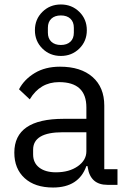

<svg xmlns="http://www.w3.org/2000/svg" viewBox="-20 -826 574 858"><path d="M334.5 -609Q301 -576 252 -576Q203 -576 169.5 -609Q136 -642 136 -691Q136 -740 169.5 -773Q203 -806 252 -806Q301 -806 334.5 -773Q368 -740 368 -691Q368 -642 334.5 -609ZM310 -680V-702Q310 -728 294.5 -742.5Q279 -757 252 -757Q225 -757 209.5 -742.5Q194 -728 194 -702V-680Q194 -654 209.5 -639.5Q225 -625 252 -625Q279 -625 294.5 -639.5Q310 -654 310 -680ZM217 12Q136 12 90 -30Q44 -72 44 -144Q44 -295 264 -295H366V-346Q366 -459 244 -459Q159 -459 113 -382L65 -427Q88 -471 135 -499.5Q182 -528 248 -528Q341 -528 393.5 -482Q446 -436 446 -354V-70H505V0H460Q384 0 372 -78L371 -84H366Q332 12 217 12ZM230 -56Q289 -56 327.5 -83Q366 -110 366 -150V-235H260Q128 -235 128 -157V-136Q128 -98 155.5 -77Q183 -56 230 -56Z"/></svg>

Font: Anuphan
Style: Regular
Weight: 400
Designer: Mike Abbink, Paul van der Laan, Pieter van Rosmalen, Mint Tantisuwanna
Foundry: Bold Monday; Cadson Demak
Version: Version 3.002;hotconv 1.0.109;makeotfexe 2.5.65596